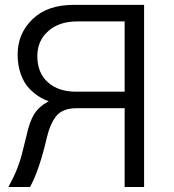

<svg xmlns="http://www.w3.org/2000/svg" viewBox="-20 -751 700 771"><path d="M129.9 -525.4Q129.9 -459 171.9 -420.9Q213.9 -382.8 286.1 -382.8Q350.6 -382.8 480.5 -382.8Q480.5 -453.1 480.5 -665Q432.6 -665 291 -665Q216.8 -665 173.8 -626Q129.9 -587.9 129.9 -525.4ZM13.7 0Q34.2 -37.1 48.8 -73.2Q62.5 -109.4 67.4 -129.9Q73.2 -151.4 85.9 -204.1Q97.7 -259.8 116.2 -291Q134.8 -322.3 175.8 -344.7Q156.2 -350.6 136.7 -363.3Q117.2 -375 96.7 -396.5Q76.2 -418 63.5 -453.1Q50.8 -489.3 50.8 -532.2Q50.8 -616.2 110.4 -673.8Q169.9 -731.4 274.4 -731.4Q369.1 -731.4 558.6 -731.4Q558.6 -548.8 558.6 0Q539.1 0 480.5 0Q480.5 -79.1 480.5 -316.4Q432.6 -316.4 288.1 -316.4Q231.4 -316.4 206.1 -285.2Q180.7 -252.9 168 -198.2Q137.7 -67.4 100.6 0Q71.3 0 13.7 0Z"/></svg>

Font: Gothic A1
Style: Regular
Weight: 400
Designer: HanYang I&C Co.,Ltd.
Version: Version 2.50